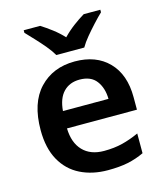

<svg xmlns="http://www.w3.org/2000/svg" viewBox="-115 -852 811 949"><g transform="rotate(-15 290.5 -378.0)"><path d="M299 -552Q408 -552 471.5 -487Q535 -422 535 -306V-242H177Q179 -168 218 -127.5Q257 -87 326 -87Q378 -87 420 -97.5Q462 -108 506 -128V-27Q466 -8 423 1Q380 10 320 10Q241 10 179.5 -20.5Q118 -51 83.5 -113Q49 -175 49 -267Q49 -406 118 -479Q187 -552 299 -552ZM299 -459Q248 -459 216.5 -426.5Q185 -394 180 -330H413Q412 -386 384.5 -422.5Q357 -459 299 -459ZM220 -606Q207 -629 184.5 -656Q162 -683 138 -708.5Q114 -734 96 -753V-766H180Q207 -749 236 -727Q265 -705 290 -678Q316 -705 346 -727.5Q376 -750 403 -766H488V-753Q469 -735 445 -709Q421 -683 398.5 -656Q376 -629 363 -606Z"/></g></svg>

Font: Noto Sans Sinhala UI SemiBold
Style: Regular
Weight: 600
Designer: Jelle Bosma - Monotype Design Team
Foundry: Monotype Imaging Inc.
Version: Version 2.006; ttfautohint (v1.8.4.7-5d5b)